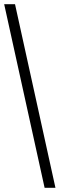

<svg xmlns="http://www.w3.org/2000/svg" viewBox="-20 -780 286 921"><path d="M194 121 0 -760H52L246 121Z"/></svg>

Font: Noto Serif Georgian Condensed
Style: Regular
Weight: 400
Width: 3
Designer: Monotype Design Team, Akaki Razmadze
Foundry: Google LLC
Version: Version 2.003; ttfautohint (v1.8.4.7-5d5b)